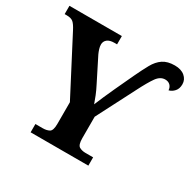

<svg xmlns="http://www.w3.org/2000/svg" viewBox="-156 -891 1081 1063"><g transform="rotate(30 384.5 -360.0)"><path d="M164 0V-53H211Q235 -53 252 -62Q269 -71 269 -114V-253L84 -608Q69 -637 55.5 -649Q42 -661 13 -661H0V-714H335V-661H318Q288 -661 273 -648.5Q258 -636 258 -616Q258 -603 262.5 -588.5Q267 -574 273 -561L347 -414Q363 -383 373 -358Q383 -333 391 -310Q402 -336 415.5 -368Q429 -400 447 -438L502 -556Q526 -607 546.5 -644Q567 -681 596 -700.5Q625 -720 671 -720Q712 -720 735.5 -700Q759 -680 759 -650Q759 -622 744 -605Q729 -588 709 -583Q708 -602 696 -614Q684 -626 664 -626Q633 -626 610 -594Q587 -562 552 -493L428 -252V-115Q428 -72 444.5 -62.5Q461 -53 484 -53H533V0Z"/></g></svg>

Font: NotoSerif-Bold
Style: Regular
Weight: 700
Designer: Monotype Design Team
Foundry: Monotype Imaging Inc.
Version: Version 2.007; ttfautohint (v1.8) -l 8 -r 50 -G 200 -x 14 -D